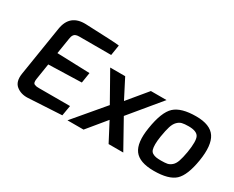

<svg xmlns="http://www.w3.org/2000/svg" viewBox="-101 -1124 1856 1520"><g transform="rotate(30 827.5 -363.5)"><path d="M86 -140 158 -592Q181 -737 328 -732Q598 -722 638 -716L623 -621H331Q313 -621 301 -616.5Q289 -612 283 -603Q277 -594 274.5 -586Q272 -578 270 -565L247 -421L546 -411L531 -316L229 -307L206 -160Q203 -141 206 -129.5Q209 -118 219.5 -114Q230 -110 237.5 -109Q245 -108 260 -108H543L527 -14L221 3Q159 6 116.5 -28Q74 -62 86 -140Z M582 0 812 -272 666 -531H803L893 -356L1038 -531H1181L951 -253L1092 0H958L869 -170L729 0Z M1285 -258Q1278 -214 1278 -184Q1278 -154 1283.5 -136Q1289 -118 1304 -109Q1319 -100 1336.5 -97Q1354 -94 1382 -94Q1419 -94 1439 -98Q1459 -102 1478.5 -118.5Q1498 -135 1509.5 -168Q1521 -201 1531 -258Q1549 -369 1529.5 -404Q1510 -439 1437 -439Q1399 -439 1377 -433.5Q1355 -428 1336 -408.5Q1317 -389 1306 -354Q1295 -319 1285 -258ZM1169 -267Q1194 -427 1254 -482Q1314 -537 1450 -537Q1579 -537 1625 -467.5Q1671 -398 1647 -249Q1623 -101 1566 -48Q1509 5 1373 5Q1241 5 1193.5 -59.5Q1146 -124 1169 -267Z"/></g></svg>

Font: Exo
Style: Demi Bold Italic
Weight: 600
Designer: Natanael Gama
Version: Version 1